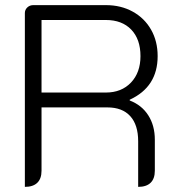

<svg xmlns="http://www.w3.org/2000/svg" viewBox="-20 -720 701 749"><path d="M77 -669Q77 -682 86.5 -691Q96 -700 110 -700H393Q452 -700 498 -674.5Q544 -649 569.5 -604Q595 -559 595 -501Q595 -381 486 -331V-328Q533 -310 558.5 -270Q584 -230 584 -175V-54Q584 -23 567.5 -7Q551 9 519 9V-169Q519 -233 488 -267Q457 -301 399 -301H142V-54Q142 -23 125.5 -7Q109 9 77 9ZM393 -359Q454 -359 491 -398Q528 -437 528 -501Q528 -567 492 -604.5Q456 -642 393 -642H142V-359Z"/></svg>

Font: K2D ExtraLight
Style: Regular
Weight: 275
Designer: Katatrad Aksorn Co.,Ltd.
Foundry: Cadson Demak Co.,Ltd.
Version: Version 1.000; ttfautohint (v1.6)